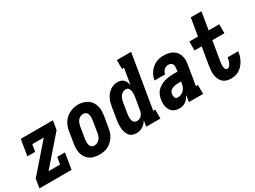

<svg xmlns="http://www.w3.org/2000/svg" viewBox="-46 -1338 2591 1948"><g transform="rotate(-30 1250.0 -363.5)"><path d="M6 0 23 -105 302 -425H167L154 -343H62L93 -530H470L452 -425L173 -105H308L322 -187H413L382 0Z M705 8Q676 8 648 2Q620 -4 597 -19.5Q574 -35 558.5 -58Q543 -81 536 -108Q529 -135 529.5 -164.5Q530 -194 535 -223L556 -353Q560 -378 568.5 -402.5Q577 -427 591.5 -449.5Q606 -472 626.5 -489.5Q647 -507 671 -518.5Q695 -530 720 -535.5Q745 -541 771 -541Q800 -541 827.5 -533Q855 -525 878 -510Q901 -495 916.5 -472Q932 -449 939.5 -422Q947 -395 946 -365.5Q945 -336 941 -307L919 -177Q915 -152 906.5 -127.5Q898 -103 883.5 -81Q869 -59 848.5 -41Q828 -23 804.5 -11.5Q781 0 755.5 4Q730 8 705 8ZM708 -97Q725 -97 742 -105.5Q759 -114 770.5 -128Q782 -142 788 -159Q794 -176 797 -194L818 -324Q820 -336 821 -348Q822 -360 821 -372Q820 -384 817 -395.5Q814 -407 807 -415.5Q800 -424 789 -428.5Q778 -433 766 -433Q748 -433 731.5 -424.5Q715 -416 704 -401.5Q693 -387 687 -370Q681 -353 678 -336L657 -206Q655 -194 654 -182Q653 -170 654 -158.5Q655 -147 658 -135.5Q661 -124 667.5 -115Q674 -106 685 -101.5Q696 -97 708 -97Z M1138 8Q1113 8 1090.5 -2Q1068 -12 1055 -31.5Q1042 -51 1035.5 -74.5Q1029 -98 1027.5 -122.5Q1026 -147 1028 -172.5Q1030 -198 1035 -223L1056 -353Q1060 -376 1066 -397.5Q1072 -419 1082.5 -440Q1093 -461 1108.5 -479.5Q1124 -498 1143.5 -511.5Q1163 -525 1185.5 -531.5Q1208 -538 1230 -538Q1250 -538 1268.5 -532Q1287 -526 1299.5 -512.5Q1312 -499 1319.5 -481.5Q1327 -464 1330 -445L1361 -630H1337V-735H1504L1399 -105H1423V0H1257L1268 -68Q1257 -51 1243 -36.5Q1229 -22 1212 -11.5Q1195 -1 1176 3.5Q1157 8 1138 8ZM1207 -97Q1223 -97 1237.5 -103.5Q1252 -110 1262.5 -122.5Q1273 -135 1278.5 -149.5Q1284 -164 1286 -179L1308 -309Q1310 -322 1311.5 -335Q1313 -348 1313 -360.5Q1313 -373 1311 -385.5Q1309 -398 1304 -409Q1299 -420 1289 -426.5Q1279 -433 1266 -433Q1249 -433 1232.5 -424.5Q1216 -416 1204.5 -401.5Q1193 -387 1187 -370Q1181 -353 1178 -336L1157 -206Q1155 -194 1154 -182Q1153 -170 1154 -158.5Q1155 -147 1158 -135.5Q1161 -124 1167.5 -115Q1174 -106 1184.5 -101.5Q1195 -97 1207 -97Z M1646 8Q1625 8 1604 3Q1583 -2 1567 -14Q1551 -26 1541 -43.5Q1531 -61 1526 -81Q1521 -101 1521 -122.5Q1521 -144 1525 -166Q1529 -191 1539.5 -216Q1550 -241 1569.5 -260.5Q1589 -280 1613.5 -293Q1638 -306 1663.5 -313.5Q1689 -321 1715 -323.5Q1741 -326 1766 -326H1811L1815 -353Q1817 -367 1817 -381.5Q1817 -396 1811 -408Q1805 -420 1792.5 -426.5Q1780 -433 1766 -433Q1753 -433 1739 -428.5Q1725 -424 1714 -414Q1703 -404 1697 -391Q1691 -378 1688 -364H1564Q1568 -388 1577 -410.5Q1586 -433 1600 -453.5Q1614 -474 1633 -490.5Q1652 -507 1674 -518Q1696 -529 1719.5 -533.5Q1743 -538 1766 -538Q1793 -538 1819.5 -533.5Q1846 -529 1868.5 -517Q1891 -505 1907.5 -485.5Q1924 -466 1932.5 -441.5Q1941 -417 1941.5 -390Q1942 -363 1937 -335L1899 -105H1923V0H1757L1769 -75Q1759 -58 1746.5 -42.5Q1734 -27 1718 -15Q1702 -3 1683 2.5Q1664 8 1646 8Q1646 8 1646 8Q1646 8 1646 8ZM1685 -97Q1704 -97 1724 -105.5Q1744 -114 1758 -129.5Q1772 -145 1779.5 -164.5Q1787 -184 1790 -204L1793 -221H1766Q1755 -221 1743.5 -220Q1732 -219 1720.5 -217Q1709 -215 1697.5 -211Q1686 -207 1675.5 -200.5Q1665 -194 1658.5 -183.5Q1652 -173 1650 -161Q1649 -154 1649 -146.5Q1649 -139 1649.5 -132Q1650 -125 1652.5 -118.5Q1655 -112 1659 -106.5Q1663 -101 1670 -99Q1677 -97 1685 -97Z M2248 8Q2221 8 2196.5 0.5Q2172 -7 2154.5 -23.5Q2137 -40 2127 -63Q2117 -86 2113 -112Q2109 -138 2111 -164Q2113 -190 2117 -217L2152 -425H2068V-530H2169L2203 -735H2328L2294 -530H2418V-425H2277L2239 -199Q2238 -189 2236.5 -179Q2235 -169 2235 -159Q2235 -149 2235.5 -139Q2236 -129 2239 -120Q2242 -111 2248.5 -104Q2255 -97 2265 -97Q2275 -97 2283.5 -103.5Q2292 -110 2297.5 -118Q2303 -126 2307 -135.5Q2311 -145 2314 -154.5Q2317 -164 2319.5 -173.5Q2322 -183 2323 -192Q2324 -193 2324 -194.5Q2324 -196 2324 -197H2448Q2448 -195 2447.5 -192.5Q2447 -190 2447 -187Q2443 -162 2435 -138.5Q2427 -115 2414.5 -92.5Q2402 -70 2384 -50Q2366 -30 2344 -16.5Q2322 -3 2297 2.5Q2272 8 2248 8Z"/></g></svg>

Font: Iosevka Slab Extrabold Oblique
Style: Regular
Weight: 800
Italic angle: -9°
Monospace: yes
Designer: Belleve Invis
Foundry: Belleve Invis
Version: Version 11.1.1; ttfautohint (v1.8.3)